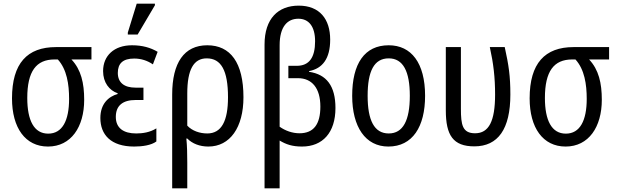

<svg xmlns="http://www.w3.org/2000/svg" viewBox="-20 -796 3396 1056"><path d="M244 10C371 10 443 -98 443 -247C443 -339 426 -413 373 -469H483V-537H288C130 -537 46 -448 46 -255C46 -93 119 10 244 10ZM245 -61C167 -61 130 -134 130 -257C130 -404 179 -469 280 -469H298C348 -414 360 -332 360 -252C360 -133 323 -61 245 -61Z M683 -606H737L832 -767V-776H732L683 -617ZM718 10C763 10 812 3 840 -18V-90C805 -68 765 -62 729 -62C659 -62 617 -92 617 -153C617 -216 656 -246 726 -246H769V-314H725C664 -314 628 -341 628 -395C628 -447 656 -474 718 -474C756 -474 790 -463 821 -442L847 -511C808 -534 763 -547 706 -547C608 -547 547 -490 547 -405C547 -342 581 -299 627 -283V-279C577 -265 532 -225 532 -147C532 -56 589 10 718 10Z M927 240H1010V98C1010 53 1009 5 1005 -34H1010C1038 -6 1078 10 1126 10C1245 10 1319 -95 1319 -261C1319 -452 1247 -547 1120 -547C993 -547 927 -451 927 -276ZM1120 -62C1079 -62 1037 -76 1010 -105V-282C1010 -413 1045 -475 1117 -475C1196 -475 1234 -409 1234 -261C1234 -130 1198 -62 1120 -62Z M1435 240H1518V-23C1553 -2 1587 10 1641 10C1755 10 1825 -67 1825 -202C1825 -323 1776 -387 1680 -401V-405C1754 -419 1796 -474 1796 -578C1796 -691 1738 -765 1623 -765C1510 -765 1435 -694 1435 -551ZM1627 -63C1588 -63 1549 -77 1518 -99V-547C1518 -650 1561 -693 1621 -693C1678 -693 1713 -651 1713 -569C1713 -480 1681 -434 1612 -434H1566V-366H1619C1695 -366 1742 -312 1742 -210C1742 -112 1705 -63 1627 -63Z M2318 -269C2318 -450 2242 -547 2118 -547C1985 -547 1917 -446 1917 -269C1917 -98 1990 10 2116 10C2249 10 2318 -99 2318 -269ZM2002 -269C2002 -404 2037 -475 2118 -475C2197 -475 2234 -404 2234 -269C2234 -134 2197 -62 2118 -62C2038 -62 2002 -135 2002 -269Z M2589 9C2719 9 2787 -86 2787 -276C2787 -379 2778 -437 2756 -537H2674C2694 -447 2703 -370 2703 -276C2703 -130 2669 -63 2593 -63C2523 -63 2515 -110 2515 -198V-537H2432V-189C2432 -52 2472 9 2589 9Z M3091 10C3218 10 3290 -98 3290 -247C3290 -339 3273 -413 3220 -469H3330V-537H3135C2977 -537 2893 -448 2893 -255C2893 -93 2966 10 3091 10ZM3092 -61C3014 -61 2977 -134 2977 -257C2977 -404 3026 -469 3127 -469H3145C3195 -414 3207 -332 3207 -252C3207 -133 3170 -61 3092 -61Z"/></svg>

Font: Noto Sans Condensed
Style: Regular
Weight: 400
Width: 3
Designer: Monotype Design Team
Foundry: Monotype Imaging Inc.
Version: Version 2.013